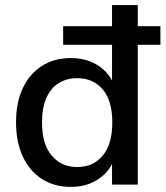

<svg xmlns="http://www.w3.org/2000/svg" viewBox="-20 -725 650 754"><path d="M258 9Q194 9 145.5 -21.5Q97 -52 70 -109.5Q43 -167 43 -244Q43 -323 69.5 -379Q96 -435 144.5 -466Q193 -497 258 -497Q322 -497 368.5 -465.5Q415 -434 431 -381H420V-549H228V-622H420V-705H521V-622H610V-549H521V0H420V-110H431Q416 -56 369 -23.5Q322 9 258 9ZM283 -69Q346 -69 383.5 -114Q421 -159 421 -244Q421 -330 383.5 -374Q346 -418 283 -418Q242 -418 210.5 -398.5Q179 -379 162 -340Q145 -301 145 -244Q145 -159 183 -114Q221 -69 283 -69Z"/></svg>

Font: Nunito Sans 12pt ExtraLight 12pt SemiBold
Style: Regular
Weight: 600
Version: Version 3.101;gftools[0.9.27]